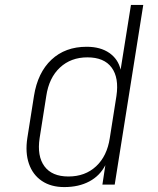

<svg xmlns="http://www.w3.org/2000/svg" viewBox="-20 -750 640 780"><path d="M241 10Q187 10 150 -15Q113 -40 97.5 -85Q82 -130 91 -189L118 -360Q133 -455 189 -507.5Q245 -560 332 -560Q388 -560 424 -535Q460 -510 470 -467L512 -730H562L446 0H396L408 -79Q386 -36 343 -13Q300 10 241 10ZM258 -33Q326 -33 370.5 -74.5Q415 -116 426 -189L453 -360Q464 -434 433.5 -475.5Q403 -517 335 -517Q268 -517 223.5 -475.5Q179 -434 168 -360L141 -189Q130 -116 160.5 -74.5Q191 -33 258 -33Z"/></svg>

Font: JetBrains Mono Thin
Style: Italic
Weight: 100
Italic angle: -9°
Monospace: yes
Designer: Philipp Nurullin, Konstantin Bulenkov
Foundry: JetBrains
Version: Version 2.305; ttfautohint (v1.8.4.7-5d5b)